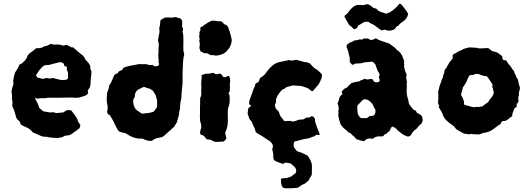

<svg xmlns="http://www.w3.org/2000/svg" viewBox="-20 -741 2876 1039"><path d="M475 -353Q474 -343 473.5 -332.5Q473 -322 471 -312Q470 -302 470 -290.5Q470 -279 466 -267Q464 -264 461 -260.5Q458 -257 455 -252Q455 -248 455.5 -245Q456 -242 457 -238Q455 -233 451 -229.5Q447 -226 443 -224Q433 -221 424.5 -218Q416 -215 407 -213Q393 -211 378 -212.5Q363 -214 348 -213Q335 -213 320.5 -212.5Q306 -212 291 -212H235Q231 -209 226.5 -210Q222 -211 218 -209Q214 -211 209 -209.5Q204 -208 199 -210Q195 -209 191.5 -208.5Q188 -208 183 -207Q179 -208 176 -209.5Q173 -211 169 -208Q171 -205 173.5 -201.5Q176 -198 177 -193Q180 -189 182 -185Q184 -181 186 -176Q188 -172 189 -167.5Q190 -163 191 -159Q196 -154 202 -149Q208 -144 214 -139Q219 -138 224.5 -137Q230 -136 235 -135Q241 -134 247 -133Q253 -132 260 -133Q267 -135 273 -132.5Q279 -130 286 -129Q295 -130 304.5 -131Q314 -132 323 -133Q327 -136 331.5 -138.5Q336 -141 340 -144Q353 -147 366 -143Q369 -138 373.5 -133Q378 -128 382 -122Q388 -113 394 -104.5Q400 -96 402 -85Q404 -80 408 -75Q412 -70 414 -66Q415 -61 413.5 -57Q412 -53 411 -48Q407 -44 401 -41Q400 -41 399 -39Q398 -37 396 -36Q390 -32 384 -28Q378 -24 373 -20Q359 -8 344 -8Q338 -8 335 -7Q330 -6 325 -3Q320 0 314 2Q309 2 304 3.5Q299 5 294 6Q291 6 287 5.5Q283 5 279 5Q270 6 261 4Q252 2 243 2Q240 1 237 0Q234 -1 231 -1Q214 0 199 -6.5Q184 -13 169 -20Q157 -23 152 -31Q145 -39 136.5 -44.5Q128 -50 118 -54Q112 -56 106 -59.5Q100 -63 93 -67Q92 -71 90 -75Q88 -79 86 -83Q84 -86 80.5 -89Q77 -92 74 -95Q71 -98 69 -102Q64 -119 59 -135.5Q54 -152 46 -168Q47 -175 47.5 -182.5Q48 -190 46 -199Q45 -201 45 -204Q45 -207 45 -209Q45 -214 45.5 -217.5Q46 -221 45 -224Q44 -232 43 -240Q42 -248 44 -255Q46 -263 48 -271Q50 -279 53 -288Q52 -290 52 -294Q52 -298 51 -302Q53 -313 55 -324Q57 -335 60 -345Q63 -351 66.5 -356.5Q70 -362 74 -368Q81 -380 85 -391Q97 -397 99.5 -398.5Q102 -400 104 -403Q106 -406 117 -415Q116 -418 122 -424Q128 -430 126 -434Q135 -451 152 -461Q158 -465 163.5 -469.5Q169 -474 173 -478Q178 -481 182.5 -480.5Q187 -480 191 -480Q194 -481 197.5 -481.5Q201 -482 205 -483Q207 -484 210 -485Q213 -486 215 -488Q217 -489 219 -490Q221 -491 223 -491Q232 -492 240 -496Q248 -500 255 -504Q270 -498 286 -500Q296 -501 305.5 -499Q315 -497 323 -494L337 -498Q345 -497 352 -493Q359 -489 366 -485H375Q376 -484 377 -483.5Q378 -483 379 -482Q390 -472 400 -463.5Q410 -455 421 -446Q436 -436 440 -422Q444 -416 447 -413Q459 -403 468 -386Q468 -384 468.5 -380.5Q469 -377 469 -374Q468 -369 471 -364Q474 -359 475 -353ZM348 -320V-345Q348 -350 347 -351Q346 -354 344.5 -357Q343 -360 342 -361V-378L339 -381Q335 -381 329 -383Q327 -392 324 -397Q321 -401 316 -402Q311 -403 305 -405Q292 -401 277 -398Q262 -395 248 -390Q241 -389 235 -389Q229 -389 223 -388Q213 -384 205.5 -375.5Q198 -367 191 -359Q187 -354 184 -348Q181 -342 177 -337Q176 -336 176 -331Q179 -323 185 -321Q191 -320 197 -318Q203 -316 210 -314Q213 -315 215.5 -315Q218 -315 221 -316Q233 -321 241 -317Q249 -316 255.5 -317Q262 -318 269 -319Q275 -316 281.5 -315Q288 -314 294 -312Q307 -308 319 -308Q331 -308 343 -311Q348 -316 348 -320Z M977 -447Q972 -429 971 -410.5Q970 -392 969 -374Q968 -356 968 -337.5Q968 -319 968 -301Q968 -286 966 -271Q964 -256 963 -240Q963 -236 962.5 -231Q962 -226 962 -221Q962 -207 958 -195Q955 -182 955 -169Q955 -162 954 -154Q953 -146 950 -138Q949 -133 949 -123Q948 -115 945 -107Q943 -100 941 -93.5Q939 -87 937 -79Q933 -73 929.5 -66.5Q926 -60 922 -54Q913 -49 907 -41Q897 -33 887.5 -24Q878 -15 869 -7Q857 3 845 3Q844 3 842.5 4Q841 5 839 5Q820 7 808 17Q807 18 805.5 18.5Q804 19 802 21Q789 23 775.5 19Q762 15 751 9H735Q731 9 727 8.5Q723 8 718 7Q691 1 666 -16Q663 -19 659 -20Q655 -21 650 -22Q644 -23 638 -25Q632 -27 626 -29Q621 -32 618 -37.5Q615 -43 612 -47Q607 -57 603 -65.5Q599 -74 594 -84Q590 -92 585 -100.5Q580 -109 575 -116Q575 -117 576 -117Q577 -117 577 -118L575 -120Q575 -119 574.5 -118.5Q574 -118 574 -117Q573 -118 571.5 -118.5Q570 -119 569 -120Q565 -122 563 -126.5Q561 -131 559 -135Q562 -141 562 -151Q564 -164 561 -174Q557 -189 557.5 -204Q558 -219 559 -235Q559 -240 563 -248Q570 -265 571 -278Q581 -292 587 -308Q593 -324 601 -338Q606 -340 609.5 -342Q613 -344 617 -345Q619 -347 620 -350Q621 -353 624 -355Q627 -357 631 -358.5Q635 -360 640 -361Q642 -364 643.5 -367Q645 -370 647 -373Q650 -376 651 -376Q674 -384 699 -388Q703 -389 707.5 -389.5Q712 -390 716 -391Q729 -395 742 -394Q755 -393 768 -394Q771 -394 774.5 -393Q778 -392 781 -391Q784 -391 789 -389Q794 -387 795 -389Q805 -391 809.5 -387Q814 -383 814 -383Q816 -382 822.5 -382.5Q829 -383 830 -383Q839 -385 840.5 -391.5Q842 -398 840 -398L838 -400Q839 -413 837.5 -426Q836 -439 837 -452Q838 -457 838 -462.5Q838 -468 838 -473Q837 -478 838 -482.5Q839 -487 839 -492Q839 -497 839.5 -501.5Q840 -506 838 -509Q835 -517 835.5 -525Q836 -533 838 -541Q841 -552 842.5 -563Q844 -574 842 -587V-592Q846 -602 846.5 -612Q847 -622 848 -630Q853 -637 860.5 -639.5Q868 -642 872 -646Q888 -647 902 -646Q916 -645 930 -649Q937 -646 943.5 -644.5Q950 -643 955 -642Q966 -634 966 -621Q966 -616 966 -610Q966 -604 965 -598Q966 -594 968 -591Q970 -588 971 -583Q970 -581 969.5 -577.5Q969 -574 968 -570Q969 -566 970 -560Q971 -554 972 -549Q972 -533 972.5 -518Q973 -503 972 -488Q972 -472 972.5 -467Q973 -462 977 -447ZM831 -195Q828 -203 826.5 -210.5Q825 -218 823 -224Q820 -231 815.5 -237Q811 -243 808 -250Q798 -255 793 -260Q788 -262 783.5 -263Q779 -264 774 -265Q770 -267 766.5 -268.5Q763 -270 759 -271Q752 -268 745.5 -265Q739 -262 733 -259Q717 -252 711 -233Q710 -229 710 -225Q710 -221 709 -216Q708 -213 705.5 -210Q703 -207 701 -202V-184Q703 -171 708.5 -159.5Q714 -148 727 -140Q730 -139 732.5 -136.5Q735 -134 739 -132Q745 -126 751 -126Q767 -128 782 -129.5Q797 -131 811 -137Q817 -142 820 -147Q823 -151 825 -154.5Q827 -158 830 -162V-179Q830 -184 830 -188Q830 -192 831 -195Z M1232 -534Q1235 -527 1234 -519.5Q1233 -512 1231 -505Q1230 -499 1227 -493.5Q1224 -488 1222 -483Q1218 -477 1213.5 -472Q1209 -467 1205 -462Q1202 -461 1200 -458.5Q1198 -456 1195 -454Q1188 -449 1173 -444.5Q1158 -440 1149 -440Q1144 -440 1141 -442Q1135 -442 1129 -442.5Q1123 -443 1118 -443Q1115 -445 1111.5 -447Q1108 -449 1106 -451Q1101 -453 1095.5 -453Q1090 -453 1085 -453Q1081 -456 1075.5 -458.5Q1070 -461 1065 -463L1059 -481Q1060 -489 1061 -498.5Q1062 -508 1059 -518Q1056 -520 1059 -523Q1062 -530 1059 -537Q1056 -544 1059 -551Q1060 -553 1060 -557Q1057 -563 1060 -568.5Q1063 -574 1065 -578Q1064 -581 1064 -584.5Q1064 -588 1064 -590Q1065 -591 1065.5 -592.5Q1066 -594 1068 -595Q1076 -597 1081.5 -602.5Q1087 -608 1094 -611Q1101 -617 1109.5 -621Q1118 -625 1126 -629Q1134 -629 1140 -629Q1146 -629 1152 -627Q1155 -626 1159 -626Q1163 -626 1167 -626Q1181 -628 1189 -615Q1191 -610 1196 -609Q1201 -608 1205 -606Q1215 -597 1218 -583Q1220 -577 1222.5 -571Q1225 -565 1226 -559Q1228 -553 1229.5 -546.5Q1231 -540 1232 -534ZM1226 -304Q1224 -298 1224 -290.5Q1224 -283 1224 -275Q1225 -268 1224 -260.5Q1223 -253 1223 -246L1216 -236Q1221 -231 1222 -225Q1223 -219 1223 -212Q1223 -205 1223 -197.5Q1223 -190 1222 -182Q1221 -175 1218 -167Q1215 -159 1213 -150Q1213 -140 1212.5 -126.5Q1212 -113 1213 -100Q1214 -81 1211 -61.5Q1208 -42 1199 -25Q1199 -17 1201 -9.5Q1203 -2 1205 6Q1205 7 1204 8.5Q1203 10 1203 12Q1198 19 1191 24Q1190 24 1189 25H1185Q1174 25 1162.5 26.5Q1151 28 1137 25Q1133 23 1128.5 20Q1124 17 1119 15Q1115 15 1109.5 14.5Q1104 14 1099 13Q1091 4 1083 -6Q1080 -8 1076 -9Q1072 -10 1068 -12Q1061 -17 1063 -28Q1065 -39 1068 -47Q1071 -60 1067 -72L1063 -86Q1063 -94 1062 -101Q1061 -108 1062 -115Q1063 -125 1062.5 -134Q1062 -143 1062 -153Q1063 -167 1063 -180.5Q1063 -194 1063 -207Q1063 -212 1064 -213Q1069 -221 1069 -228.5Q1069 -236 1069 -244Q1068 -252 1069.5 -260.5Q1071 -269 1069 -276Q1069 -285 1069 -293.5Q1069 -302 1070 -311Q1071 -316 1071.5 -321.5Q1072 -327 1070 -334Q1079 -338 1085.5 -340Q1092 -342 1098 -342Q1102 -342 1106.5 -342Q1111 -342 1115 -343Q1125 -345 1132 -347Q1137 -346 1140.5 -343.5Q1144 -341 1148 -339Q1155 -339 1162 -342Q1169 -343 1174.5 -341Q1180 -339 1183 -331Q1184 -330 1184.5 -329Q1185 -328 1186 -327L1193 -323Q1200 -322 1205 -325.5Q1210 -329 1215 -330Q1221 -330 1222 -325Q1225 -318 1226 -304Z M1722 -328Q1721 -324 1720 -320Q1719 -316 1718 -313Q1714 -303 1709 -293Q1704 -283 1696 -275Q1690 -269 1685 -262.5Q1680 -256 1675 -250Q1669 -245 1662 -251Q1659 -253 1655.5 -256.5Q1652 -260 1647 -263Q1643 -265 1638 -266.5Q1633 -268 1628 -270Q1611 -277 1591 -277Q1586 -277 1580.5 -277.5Q1575 -278 1567 -279L1531 -270Q1528 -268 1525 -265.5Q1522 -263 1519 -261Q1515 -259 1511.5 -257.5Q1508 -256 1505 -254Q1496 -244 1488.5 -233.5Q1481 -223 1476 -210Q1472 -203 1474 -189Q1472 -185 1471 -181.5Q1470 -178 1468 -175Q1467 -165 1473 -153Q1474 -152 1475 -150Q1476 -148 1478 -147Q1488 -140 1491 -130Q1493 -119 1499.5 -110Q1506 -101 1513 -93Q1514 -92 1514.5 -90.5Q1515 -89 1516 -87Q1524 -85 1532.5 -86Q1541 -87 1550 -87L1565 -83Q1572 -85 1579 -86.5Q1586 -88 1593 -92Q1601 -94 1607.5 -94Q1614 -94 1621 -95Q1626 -98 1630.5 -100Q1635 -102 1639 -105H1652Q1660 -108 1666 -112Q1674 -112 1677.5 -107Q1681 -102 1684 -99Q1684 -98 1684.5 -96Q1685 -94 1685 -93Q1684 -84 1687 -77Q1692 -62 1697.5 -46.5Q1703 -31 1710 -16Q1711 -15 1709 -12.5Q1707 -10 1705 -10H1701Q1700 -10 1698.5 -11Q1697 -12 1696 -12Q1690 -11 1685.5 -7Q1681 -3 1676 -2Q1671 -1 1665.5 1.5Q1660 4 1655 6Q1652 7 1648.5 8Q1645 9 1641 9Q1624 11 1608 16Q1592 21 1575 24Q1569 32 1569 39.5Q1569 47 1570 55L1587 77Q1600 82 1616 87L1644 101Q1652 111 1657.5 122Q1663 133 1667 145Q1667 149 1667.5 151.5Q1668 154 1668 158Q1668 169 1668 181Q1668 193 1667 205Q1666 208 1663 212Q1660 216 1658 220Q1656 223 1654.5 227Q1653 231 1652 233Q1648 237 1644 241Q1640 245 1635 248Q1628 255 1622 256Q1614 259 1607 264.5Q1600 270 1592 275Q1578 277 1562.5 277.5Q1547 278 1531 278Q1518 278 1511 274Q1507 269 1505 263.5Q1503 258 1501 251Q1501 245 1501 239Q1501 233 1500 227Q1505 224 1510 224Q1515 224 1519 223Q1523 223 1527.5 222.5Q1532 222 1537 221Q1542 219 1546 217.5Q1550 216 1554 215Q1562 210 1568 204.5Q1574 199 1581 194Q1587 176 1574 162Q1569 157 1563.5 152.5Q1558 148 1552 143Q1545 141 1537.5 140.5Q1530 140 1523 139Q1521 140 1518.5 141.5Q1516 143 1514 145H1508Q1501 142 1492.5 139.5Q1484 137 1476 133Q1459 128 1459 110Q1459 105 1459 100Q1459 95 1458 89Q1457 84 1456 78.5Q1455 73 1453 68Q1455 58 1457 52Q1457 38 1445 28Q1444 26 1442 24.5Q1440 23 1438 22Q1422 11 1407 1Q1392 -9 1375 -18Q1362 -25 1361 -37Q1359 -45 1357 -48Q1353 -56 1349.5 -64.5Q1346 -73 1342 -83Q1339 -85 1336.5 -89Q1334 -93 1329 -98Q1328 -105 1325 -112Q1322 -119 1320 -126Q1322 -141 1323 -153Q1325 -156 1325 -156Q1328 -159 1331 -161.5Q1334 -164 1337 -167Q1339 -172 1335.5 -173Q1332 -174 1330 -175Q1328 -177 1328 -181Q1328 -191 1331 -201Q1336 -214 1341 -227.5Q1346 -241 1350 -254Q1352 -261 1355.5 -266.5Q1359 -272 1360 -279Q1360 -284 1363.5 -288Q1367 -292 1371 -293Q1376 -295 1377 -296Q1382 -300 1383 -307.5Q1384 -315 1391 -322Q1390 -321 1391.5 -322.5Q1393 -324 1397 -325Q1412 -335 1424 -353Q1432 -364 1440.5 -373Q1449 -382 1459 -390Q1474 -401 1492 -405Q1505 -407 1518 -410.5Q1531 -414 1544 -416Q1548 -415 1552 -414.5Q1556 -414 1560 -413Q1565 -414 1570 -415Q1575 -416 1580 -417H1587Q1596 -413 1604 -412Q1613 -409 1622 -406.5Q1631 -404 1641 -404Q1648 -400 1655 -399Q1658 -397 1660.5 -393.5Q1663 -390 1666 -388Q1671 -383 1675.5 -378Q1680 -373 1687 -369Q1697 -363 1705.5 -355.5Q1714 -348 1721 -340Q1724 -334 1722 -328Z M2189 -664Q2182 -640 2164 -627Q2157 -622 2150 -617Q2143 -612 2138 -605Q2136 -601 2134 -601Q2128 -600 2124.5 -595Q2121 -590 2117 -585Q2109 -579 2100.5 -577Q2092 -575 2081 -575Q2074 -576 2061 -581Q2053 -579 2044 -576Q2041 -579 2038 -581Q2035 -583 2032 -585Q2021 -593 2010 -601.5Q1999 -610 1985 -615Q1982 -616 1979 -619Q1976 -622 1974 -623Q1968 -624 1962.5 -623Q1957 -622 1952 -623Q1947 -620 1943 -617Q1939 -614 1934 -612Q1928 -607 1919 -604Q1918 -600 1916.5 -597.5Q1915 -595 1913 -592Q1909 -588 1905 -585.5Q1901 -583 1895 -583L1882 -596Q1880 -598 1877 -600Q1874 -602 1869 -606L1844 -650Q1845 -652 1845 -654Q1845 -656 1846 -657Q1857 -664 1867 -677Q1869 -682 1872.5 -685Q1876 -688 1879 -692Q1892 -708 1912 -714Q1918 -714 1925.5 -714.5Q1933 -715 1941 -713Q1943 -713 1944.5 -713.5Q1946 -714 1949 -714Q1953 -715 1957 -716Q1961 -717 1965 -718Q1970 -719 1973.5 -717Q1977 -715 1981 -713Q1986 -711 1990 -707.5Q1994 -704 1999 -699Q2005 -698 2018 -693Q2028 -679 2048 -674Q2054 -673 2059 -671Q2064 -669 2068 -667Q2086 -671 2100.5 -681.5Q2115 -692 2128 -705Q2133 -709 2136 -714.5Q2139 -720 2144 -721Q2149 -720 2151.5 -716.5Q2154 -713 2158 -710Q2166 -699 2174.5 -688.5Q2183 -678 2189 -664ZM2268 -91Q2267 -87 2265.5 -83.5Q2264 -80 2263 -76Q2261 -70 2253 -66Q2249 -62 2244.5 -57Q2240 -52 2236 -47Q2235 -44 2230 -41Q2216 -33 2206 -14Q2206 -14 2206 -13.5Q2206 -13 2205 -12Q2194 3 2178 -5Q2163 -10 2151 -20Q2145 -26 2138 -30.5Q2131 -35 2126 -43Q2122 -46 2116.5 -50Q2111 -54 2106 -56Q2098 -54 2097 -51Q2095 -47 2092.5 -42Q2090 -37 2088 -32Q2079 -26 2069 -16Q2062 -16 2059 -10.5Q2056 -5 2050 -3H2028Q2018 -2 2013 0Q2008 2 1997 10Q1995 9 1990 9Q1979 7 1969 10Q1959 13 1952 22Q1951 23 1948 23Q1939 21 1928.5 18.5Q1918 16 1908 12Q1904 7 1899.5 1.5Q1895 -4 1889 -8Q1885 -10 1883.5 -13Q1882 -16 1880 -18Q1876 -20 1872.5 -21.5Q1869 -23 1867 -24Q1864 -26 1862 -28Q1858 -33 1852.5 -37.5Q1847 -42 1842 -46Q1837 -50 1833.5 -55Q1830 -60 1826 -64Q1825 -66 1824.5 -66.5Q1824 -67 1823 -68Q1821 -76 1818 -84.5Q1815 -93 1814 -101Q1814 -104 1813 -106.5Q1812 -109 1811 -112Q1809 -118 1811 -123Q1813 -129 1811 -135Q1809 -141 1813 -147Q1814 -149 1813.5 -151.5Q1813 -154 1813 -155Q1812 -159 1811.5 -162Q1811 -165 1811 -169Q1811 -172 1809.5 -174.5Q1808 -177 1806 -179Q1809 -187 1812 -194.5Q1815 -202 1816 -210Q1818 -216 1821 -220.5Q1824 -225 1834 -232L1830 -239Q1830 -241 1829.5 -242.5Q1829 -244 1829 -245Q1834 -251 1839 -256.5Q1844 -262 1852 -265Q1855 -265 1857 -267Q1860 -270 1863 -273.5Q1866 -277 1870 -281Q1874 -283 1877 -286.5Q1880 -290 1882 -292Q1893 -294 1901 -296.5Q1909 -299 1921 -300Q1922 -300 1922.5 -300.5Q1923 -301 1925 -301Q1930 -306 1939 -308.5Q1948 -311 1953 -315Q1956 -314 1958.5 -313Q1961 -312 1965 -311Q1972 -311 1979.5 -313Q1987 -315 1996 -312Q1997 -310 1998 -309Q1999 -308 2000 -306Q2004 -296 2015 -296Q2018 -296 2021 -296Q2024 -296 2027 -297Q2029 -297 2032 -300Q2035 -303 2035 -306Q2034 -311 2033 -315Q2032 -319 2030 -323Q2032 -327 2032.5 -331Q2033 -335 2034 -338Q2033 -340 2033 -341.5Q2033 -343 2032 -344Q2024 -355 2020 -367.5Q2016 -380 2011 -393L2002 -402Q1996 -409 1987 -407Q1969 -404 1953 -404Q1949 -404 1948 -402Q1937 -398 1925.5 -398Q1914 -398 1902 -397Q1899 -396 1896.5 -394Q1894 -392 1890 -390Q1884 -391 1881 -395.5Q1878 -400 1873 -404V-414Q1873 -422 1872 -430Q1871 -438 1868 -445Q1868 -446 1867.5 -447.5Q1867 -449 1867 -450Q1866 -458 1863.5 -466Q1861 -474 1857 -482Q1855 -484 1855.5 -486.5Q1856 -489 1857 -498Q1863 -504 1875 -511Q1880 -513 1885.5 -515Q1891 -517 1895 -521Q1902 -523 1910 -523.5Q1918 -524 1925 -528Q1928 -527 1932 -527Q1936 -527 1940 -527Q1942 -528 1948 -532Q1954 -535 1959 -532.5Q1964 -530 1969 -534Q1973 -531 1977 -529Q1988 -521 2002 -528Q2004 -529 2007.5 -530.5Q2011 -532 2013 -534Q2019 -530 2025 -527.5Q2031 -525 2037 -522Q2043 -520 2050 -517.5Q2057 -515 2064 -513Q2074 -510 2087 -505Q2094 -500 2100.5 -495Q2107 -490 2114 -485Q2120 -481 2122 -477Q2127 -471 2132.5 -467.5Q2138 -464 2143 -459Q2152 -449 2157 -437.5Q2162 -426 2166 -414Q2168 -410 2167 -405.5Q2166 -401 2167 -396Q2168 -392 2167 -387Q2166 -382 2167 -377Q2169 -373 2169.5 -368.5Q2170 -364 2171 -359Q2179 -344 2180 -339Q2181 -334 2178 -320Q2179 -315 2180 -310Q2181 -305 2182 -300Q2182 -296 2181.5 -292.5Q2181 -289 2181 -284Q2181 -278 2181.5 -272.5Q2182 -267 2181 -261Q2179 -245 2182 -228.5Q2185 -212 2190 -197Q2191 -193 2191 -189.5Q2191 -186 2192 -183Q2194 -180 2195 -177.5Q2196 -175 2197 -173Q2202 -166 2207.5 -159.5Q2213 -153 2219 -146Q2221 -145 2229 -143Q2232 -140 2235 -132Q2235 -132 2236 -131.5Q2237 -131 2238 -130Q2245 -126 2252 -122Q2259 -118 2264 -110Q2265 -106 2266 -101Q2267 -96 2268 -91ZM2010 -150Q2008 -153 2006 -156Q2004 -159 2003 -162Q1996 -184 1974 -198Q1968 -200 1966 -202Q1948 -208 1938 -195Q1932 -189 1926 -182.5Q1920 -176 1914 -170Q1912 -146 1917 -123Q1919 -119 1921 -116Q1923 -113 1926 -109Q1930 -103 1934 -102H1966Q1971 -105 1973.5 -107.5Q1976 -110 1979 -112Q1984 -113 1989 -113.5Q1994 -114 1998 -115Q2004 -115 2005 -118Q2016 -134 2010 -150Z M2792 -273Q2795 -261 2791 -251Q2789 -246 2788 -241Q2787 -236 2788 -231Q2789 -230 2788.5 -228.5Q2788 -227 2788 -225Q2784 -217 2784.5 -208Q2785 -199 2786 -191L2776 -177V-164Q2774 -162 2771 -159.5Q2768 -157 2763 -153Q2761 -146 2757.5 -138Q2754 -130 2752 -123V-113Q2748 -109 2742 -106Q2736 -103 2732 -97Q2728 -94 2724 -92Q2720 -90 2715 -87Q2713 -86 2710.5 -86.5Q2708 -87 2706 -86Q2691 -86 2691 -72Q2680 -65 2669.5 -57Q2659 -49 2648 -41Q2631 -28 2604 -23Q2595 -22 2587 -18.5Q2579 -15 2570 -13Q2568 -13 2565 -14Q2562 -15 2560 -14Q2548 -13 2535 -16Q2531 -17 2527 -16Q2523 -15 2520 -14Q2513 -15 2506 -16Q2499 -17 2491 -18Q2482 -22 2474.5 -27Q2467 -32 2459 -36Q2453 -38 2448 -43Q2443 -48 2440 -53Q2439 -55 2437.5 -56.5Q2436 -58 2434 -60Q2431 -62 2428 -63.5Q2425 -65 2422 -68Q2406 -79 2393.5 -92Q2381 -105 2375 -124Q2370 -137 2363 -147Q2361 -151 2358.5 -154.5Q2356 -158 2354 -162Q2355 -164 2357 -170Q2355 -173 2353 -176Q2351 -179 2351 -183Q2351 -186 2350.5 -189.5Q2350 -193 2351 -197Q2353 -204 2352 -211Q2351 -218 2352 -225Q2353 -231 2351.5 -238Q2350 -245 2353 -251Q2355 -258 2356 -264Q2357 -270 2359 -276Q2361 -282 2363 -287.5Q2365 -293 2367 -298Q2369 -304 2371 -310Q2373 -316 2377 -323Q2377 -325 2377 -328Q2377 -331 2378 -332Q2382 -340 2384 -347Q2386 -354 2385 -361Q2389 -366 2392 -369Q2395 -372 2397 -376Q2399 -381 2401.5 -385.5Q2404 -390 2407 -394Q2410 -402 2416 -408Q2420 -413 2423 -416.5Q2426 -420 2428 -422Q2431 -428 2430 -432.5Q2429 -437 2429 -440Q2431 -445 2432 -446Q2435 -447 2437.5 -449Q2440 -451 2443 -452Q2451 -457 2460 -462Q2469 -467 2478 -470Q2487 -476 2496.5 -478.5Q2506 -481 2516 -484Q2524 -484 2532 -484Q2540 -484 2547 -483H2556Q2567 -479 2578.5 -479Q2590 -479 2601 -480Q2606 -480 2611.5 -480.5Q2617 -481 2622 -481Q2627 -477 2630.5 -474.5Q2634 -472 2638 -468Q2641 -467 2644 -465Q2647 -463 2651 -462Q2665 -461 2676.5 -453Q2688 -445 2698 -437Q2698 -435 2698 -431.5Q2698 -428 2699 -425Q2699 -420 2705 -416Q2708 -415 2712 -415Q2716 -415 2720 -413Q2722 -409 2725.5 -404Q2729 -399 2732 -394Q2736 -390 2740 -386Q2744 -382 2746 -377Q2748 -375 2749.5 -372Q2751 -369 2752 -367Q2755 -364 2758 -361Q2761 -358 2762 -353Q2764 -346 2768 -339Q2772 -332 2774 -324Q2775 -321 2777.5 -318Q2780 -315 2783 -311Q2785 -302 2786.5 -292Q2788 -282 2792 -273ZM2652 -237Q2653 -244 2650 -249.5Q2647 -255 2648 -261Q2648 -263 2645 -266Q2644 -268 2644 -274Q2645 -276 2645 -279.5Q2645 -283 2645 -284Q2638 -295 2632 -304.5Q2626 -314 2619 -323Q2619 -325 2617 -325.5Q2615 -326 2613 -329Q2596 -329 2576 -338Q2564 -344 2547 -339Q2546 -339 2544.5 -338Q2543 -337 2541 -335H2536Q2520 -338 2515 -323Q2513 -319 2510.5 -314.5Q2508 -310 2507 -305Q2506 -301 2503 -296.5Q2500 -292 2498 -288Q2494 -283 2491 -277Q2488 -271 2484 -266Q2483 -256 2479.5 -246Q2476 -236 2475 -227Q2478 -222 2481 -216.5Q2484 -211 2486 -206Q2492 -193 2491 -181Q2491 -179 2492 -177Q2493 -175 2494 -173Q2503 -171 2511.5 -169Q2520 -167 2528 -164Q2535 -162 2542 -161Q2549 -160 2556 -163H2559Q2567 -161 2574.5 -162.5Q2582 -164 2591 -166Q2598 -171 2605.5 -177Q2613 -183 2621 -187Q2628 -201 2638 -212Q2648 -223 2652 -237Z"/></svg>

Font: Daruma Drop One
Style: Regular
Weight: 400
Designer: Maniackers Design
Version: Version 1.000